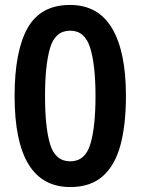

<svg xmlns="http://www.w3.org/2000/svg" viewBox="-20 -796 569 776"><path d="M264 -40Q39 -40 39 -408Q39 -589 91.5 -682.5Q144 -776 263 -776Q377 -776 433 -681.5Q489 -587 489 -408Q489 -292 467 -210Q445 -128 395.5 -84Q346 -40 264 -40ZM264 -144Q324 -144 345 -213Q366 -282 366 -408Q366 -533 344.5 -602.5Q323 -672 264 -672Q203 -672 182.5 -602.5Q162 -533 162 -408Q162 -279 183 -211.5Q204 -144 264 -144Z"/></svg>

Font: Noto Sans Tamil UI SemiCondensed SemiBold
Style: Regular
Weight: 600
Width: 4
Designer: Jelle Bosma - Monotype Design Team
Foundry: Monotype Imaging Inc.
Version: Version 2.004; ttfautohint (v1.8.4.7-5d5b)